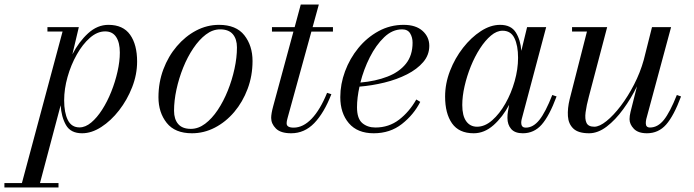

<svg xmlns="http://www.w3.org/2000/svg" viewBox="-114 -580 3072 850"><path d="M-94.5 230.5H-17L163 -440.5H96V-460H235L206.5 -339.5Q235 -395 276 -432.5Q317 -470 366 -470Q431 -470 462 -426.2Q493 -382.5 493 -307.5Q493 -250 471 -193.8Q449 -137.5 413.2 -91.5Q377.5 -45.5 334.5 -17.8Q291.5 10 249.5 10Q199 10 178.2 -26.2Q157.5 -62.5 154.5 -114L63 230.5H145V250H-94.5ZM170 -136Q170 -81.5 186.2 -48.8Q202.5 -16 238 -16Q264 -16 289.8 -37.5Q315.5 -59 338.2 -94.5Q361 -130 378.5 -173.8Q396 -217.5 406.2 -262.8Q416.5 -308 416.5 -347.5Q416.5 -391.5 400.2 -416.2Q384 -441 351.5 -441Q316.5 -441 284 -412.5Q251.5 -384 225.8 -338.2Q200 -292.5 185 -239.2Q170 -186 170 -136Z M736 10Q660.5 10 624 -36Q587.5 -82 587.5 -149.5Q587.5 -215 609.2 -273Q631 -331 668.8 -375.2Q706.5 -419.5 754.5 -444.8Q802.5 -470 855.5 -470Q931.5 -470 967.8 -423.8Q1004 -377.5 1004 -310Q1004 -244.5 982.2 -186.5Q960.5 -128.5 923 -84.2Q885.5 -40 837.2 -15Q789 10 736 10ZM731 -9.5Q764 -9.5 794.2 -32.2Q824.5 -55 850 -93.2Q875.5 -131.5 894.5 -178.8Q913.5 -226 924.2 -275.8Q935 -325.5 935 -370Q935 -407 916.8 -428.5Q898.5 -450 860.5 -450Q827.5 -450 797.5 -427.2Q767.5 -404.5 741.8 -366.2Q716 -328 697 -280.8Q678 -233.5 667.2 -183.8Q656.5 -134 656.5 -89.5Q656.5 -52.5 674.8 -31Q693 -9.5 731 -9.5Z M1353 -163Q1321 -80.5 1277.5 -35.2Q1234 10 1175 10Q1128.5 10 1107.5 -11Q1086.5 -32 1086.5 -58Q1086.5 -77 1095.5 -110L1185 -440H1090V-460H1190.5L1217.5 -560H1297.5L1270 -460H1360V-440H1264.5L1159.5 -59Q1158 -53.5 1156.5 -47Q1155 -40.5 1155 -33.5Q1155 -15 1186 -15Q1228 -15 1265.8 -54.5Q1303.5 -94 1334 -169Z M1466.5 -105Q1466.5 -55 1489.8 -35.2Q1513 -15.5 1548 -15.5Q1607.5 -15.5 1652.8 -50.2Q1698 -85 1729 -139.5L1746.5 -129Q1717.5 -72 1665.2 -31Q1613 10 1540.5 10Q1468.5 10 1430.5 -34.5Q1392.5 -79 1392.5 -150Q1392.5 -207.5 1413.5 -264.2Q1434.5 -321 1472.5 -367.5Q1510.5 -414 1561.8 -442Q1613 -470 1673 -470Q1727 -470 1756.8 -443.2Q1786.5 -416.5 1786.5 -377Q1786.5 -336.5 1759.5 -305Q1732.5 -273.5 1687.8 -250.8Q1643 -228 1588 -214.5Q1533 -201 1477.5 -196.5Q1466.5 -147 1466.5 -105ZM1666 -450Q1623 -450 1586.8 -415.2Q1550.5 -380.5 1523.2 -326.5Q1496 -272.5 1481.5 -214.5Q1549 -220.5 1601.2 -240.8Q1653.5 -261 1683 -297.8Q1712.5 -334.5 1712.5 -391Q1712.5 -414.5 1701.8 -432.2Q1691 -450 1666 -450Z M2350 -153Q2318 -67 2284.2 -28.5Q2250.5 10 2200.5 10Q2165.5 10 2149 -9Q2132.5 -28 2132.5 -58Q2132.5 -74 2134.5 -85L2140 -116Q2111.5 -62 2071 -26Q2030.5 10 1983 10Q1918 10 1887.2 -33.8Q1856.5 -77.5 1856.5 -152.5Q1856.5 -210 1878.2 -266.2Q1900 -322.5 1936 -368.5Q1972 -414.5 2014.8 -442.2Q2057.5 -470 2100 -470Q2148.5 -470 2169.5 -436.5Q2190.5 -403 2194 -355L2219.5 -460H2304L2195.5 -52Q2193.5 -44 2193.5 -36Q2193.5 -27 2198 -21Q2202.5 -15 2214 -15Q2246.5 -15 2273.8 -49Q2301 -83 2331 -159.5ZM2179.5 -324Q2179.5 -378.5 2163.5 -411.2Q2147.5 -444 2111 -444Q2085 -444 2059.5 -422.5Q2034 -401 2011 -365.5Q1988 -330 1970.5 -286.8Q1953 -243.5 1942.8 -198.8Q1932.5 -154 1932.5 -115Q1932.5 -67.5 1950 -43.2Q1967.5 -19 1998 -19Q2032.5 -19 2065 -47.5Q2097.5 -76 2123.5 -121.8Q2149.5 -167.5 2164.5 -220.8Q2179.5 -274 2179.5 -324Z M2574 -460 2493 -152.5Q2482.5 -113.5 2478.5 -83.2Q2474.5 -53 2482.5 -36Q2490.5 -19 2517 -19Q2540 -19 2571 -44Q2602 -69 2634 -111Q2666 -153 2693.2 -206Q2720.5 -259 2736 -315L2772.5 -460H2857L2747 -52.5Q2746 -48 2745.5 -43.2Q2745 -38.5 2745 -34.5Q2745 -15.5 2763.5 -15.5Q2798 -15.5 2825 -49.2Q2852 -83 2882.5 -159.5L2901 -153Q2869 -67 2835 -28.5Q2801 10 2750 10Q2711 10 2692 -10Q2673 -30 2673 -52.5Q2673 -66.5 2677.5 -85L2706 -198Q2680 -144.5 2645.2 -96.8Q2610.5 -49 2571.8 -19.5Q2533 10 2494 10Q2446 10 2424.2 -10.8Q2402.5 -31.5 2400.2 -65.8Q2398 -100 2408 -141L2484.5 -440.5H2418.5V-460Z"/></svg>

Font: Bodoni* 11pt
Style: Italic
Weight: 400
Italic angle: -13°
Version: Version 2.3